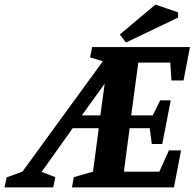

<svg xmlns="http://www.w3.org/2000/svg" viewBox="-103 -820 856 840"><path d="M-83 0 -74 -44 -5 -69 347 -552 291 -569 300 -614H728L700 -468H647L642 -546H502L471 -315H565L598 -381H644L607 -190H561L552 -259H464L439 -69H594L636 -162H689L658 0H212L220 -45L304 -69L329 -259H215L79 -68L139 -45L130 0ZM255 -315H336L355 -454ZM448 -634 421 -669 577 -800 676 -766V-743Z"/></svg>

Font: Manuale
Style: Italic
Weight: 400
Italic angle: -11°
Designer: Eduardo Tunni / Pablo Cosgaya
Foundry: Eduardo Tunni / Pablo Cosgaya
Version: Version 1.002